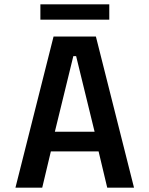

<svg xmlns="http://www.w3.org/2000/svg" viewBox="-20 -869 690 889"><path d="M600.5 0H476.5L436.5 -168H215.5L175.5 0H51.5L228 -700H424ZM319.5 -609 234 -259H418L332.5 -609ZM167 -778V-849H486V-778Z"/></svg>

Font: Trispace Thin Medium
Style: Regular
Weight: 500
Version: Version 1.210